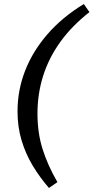

<svg xmlns="http://www.w3.org/2000/svg" viewBox="-20 -737 464 953"><path d="M223 196Q177 143 142 84.5Q107 26 87 -40.5Q67 -107 67 -184Q67 -289 104.5 -385.5Q142 -482 215 -566.5Q288 -651 396 -717L424 -677Q336 -608 279 -528.5Q222 -449 194 -360Q166 -271 166 -174Q166 -77 191.5 3.5Q217 84 265 167Z"/></svg>

Font: Source Serif 4 18pt SemiBold
Style: Italic
Weight: 600
Italic angle: -12°
Designer: Frank Grießhammer
Foundry: Adobe Systems Incorporated
Version: Version 4.004;hotconv 1.0.116;makeotfexe 2.5.65601